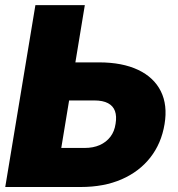

<svg xmlns="http://www.w3.org/2000/svg" viewBox="-20 -748 710 768"><path d="M204.6 -498.5H376Q469.2 -498.5 532.5 -468.5Q595.7 -438.5 623.3 -383.1Q650.9 -327.6 638.2 -251.5Q625.5 -174.3 581.3 -117.9Q537.1 -61.5 466.6 -30.8Q396 0 303.2 0H1L121.6 -727.5H319.3L225.1 -156.2H318.4Q353 -156.2 378.9 -167.7Q404.8 -179.2 421.4 -200.7Q438 -222.2 442.4 -253.4Q447.3 -283.2 439.9 -303.7Q432.6 -324.2 412.1 -335.2Q391.6 -346.2 356.9 -346.2H179.7Z"/></svg>

Font: Inter 16pt Black
Style: Italic
Weight: 900
Italic angle: -9.3988°
Version: Version 4.001;git-66647c0bb